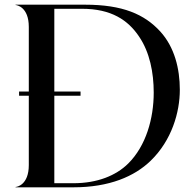

<svg xmlns="http://www.w3.org/2000/svg" viewBox="-20 -800 820 820"><path d="M46.5 0H293.5C447 0 554.5 -46.5 623.5 -113.5C713.5 -200.5 748 -320.5 748 -416.5C748 -506.5 725.5 -598.5 664.5 -665.5C597 -739 504.5 -780 343 -780H46.5V-778.5C51.5 -778.5 103 -770.5 103 -685V-409H61.5V-391H103V-95C103 -9.5 51.5 -1.5 46.5 -1.5ZM212 -17.5V-391H324V-409H212V-762.5H330C455 -762.5 527 -714.5 574.5 -643C619.5 -576.5 636.5 -490 636.5 -404.5C636.5 -293.5 603.5 -177 527.5 -101.5C475.5 -50 395.5 -17.5 293.5 -17.5Z"/></svg>

Font: Beautique Display Thin
Style: Bold
Weight: 500
Designer: Nhat-Quang Ngo
Version: Version 1.100;Glyphs 3.2.3 (3260)